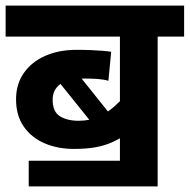

<svg xmlns="http://www.w3.org/2000/svg" viewBox="-20 -642 674 682"><path d="M634 -512H540V20H406V-210L440 -170Q409 -151 381 -138Q353 -125 320 -119Q287 -113 242 -113Q186 -113 139.5 -132.5Q93 -152 65 -191.5Q37 -231 37 -289Q37 -343 64.5 -382.5Q92 -422 140.5 -443.5Q189 -465 252 -465Q280 -465 303.5 -464Q327 -463 345.5 -461.5Q364 -460 375 -458L365 -355Q348 -360 327 -361.5Q306 -363 283 -363Q221 -363 194 -343Q167 -323 167 -288Q167 -245 193 -229Q219 -213 259 -213Q298 -213 328.5 -226.5Q359 -240 384.5 -262.5Q410 -285 434 -311L406 -222V-512H0V-622H634ZM221 -424 393 -209 337 -167 149 -401ZM82 -71H437V20H82Z"/></svg>

Font: Noto Sans Devanagari
Style: Regular
Weight: 400
Designer: Jelle Bosma - Monotype Design Team
Foundry: Monotype Imaging Inc.
Version: Version 2.003